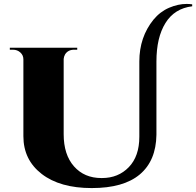

<svg xmlns="http://www.w3.org/2000/svg" viewBox="-20 -943 998 977"><path d="M930 -923Q944 -923 958 -921V-911Q868 -900 822 -826Q776 -752 776 -630V-257Q774 -125 691.5 -55.5Q609 14 447 14Q285 14 192 -58Q99 -130 99 -250Q99 -253 99 -256V-641Q99 -662 83.5 -676Q68 -690 46 -690H30V-700H373V-690H357Q326 -690 311 -666Q305 -655 304 -643V-260Q304 -156 356.5 -96.5Q409 -37 496 -37Q497 -37 497.5 -37Q498 -37 499 -37Q582 -37 635.5 -92.5Q689 -148 689 -247V-630Q689 -754 761 -843Q795 -884 840.5 -903.5Q886 -923 930 -923Z"/></svg>

Font: Cinzel Decorative Black
Style: Regular
Weight: 900
Designer: Natanael Gama
Version: Version 1.002;PS 001.002;hotconv 1.0.56;makeotf.lib2.0.21325